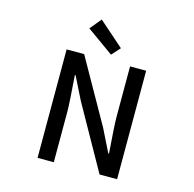

<svg xmlns="http://www.w3.org/2000/svg" viewBox="-135 -1122 1270 1259"><g transform="rotate(15 500.0 -492.5)"><path d="M229.5 0V-736.3H348.6L592.8 -303.7L669.9 -148.4H674.8Q660.2 -338.9 660.2 -392.6V-736.3H769.5V0H650.4L407.2 -433.6L330.1 -587.9H325.2Q339.8 -397.5 339.8 -346.7V0ZM519.5 -778.3 337.9 -908.2 401.4 -985.4 571.3 -835.9Z"/></g></svg>

Font: GenEi Gothic M SemiBold
Style: Regular
Weight: 500
Designer: o_tamon (Modified); [Source Han Sans]
Ryoko NISHIZUKA  (kana & ideographs); Paul D. Hunt (Latin, Greek & Cyrillic); Wenl
Version: Version 1.1a;Original Version 1.004